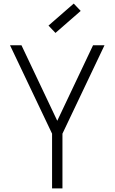

<svg xmlns="http://www.w3.org/2000/svg" viewBox="-20 -1053 640 1073"><path d="M271 0V-306L36 -800H100L300 -378L500 -800H564L329 -306V0ZM290 -869 251 -910 392 -1033 431 -992Z"/></svg>

Font: Victor Mono Thin ExtraLight
Style: Regular
Weight: 250
Monospace: yes
Version: Version 1.561;gftools[0.9.30]